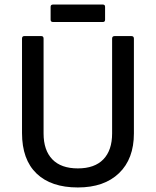

<svg xmlns="http://www.w3.org/2000/svg" viewBox="-20 -814 686 846"><path d="M323 12Q205 12 141 -49.5Q77 -111 77 -228V-644Q77 -655 87 -655H162Q172 -655 172 -644V-226Q172 -152 210.5 -112Q249 -72 323 -72Q397 -72 435.5 -112Q474 -152 474 -226V-644Q474 -655 485 -655H559Q570 -655 570 -644V-226Q570 -114 504.5 -51Q439 12 323 12ZM214 -717Q203 -717 203 -727V-784Q203 -794 214 -794H433Q443 -794 443 -784V-727Q443 -717 433 -717Z"/></svg>

Font: Sofia Sans Medium
Style: Regular
Weight: 500
Designer: Botio Nikoltchev, Ani Petrova
Foundry: lettersoup
Version: Version 4.101; ttfautohint (v1.8.4.7-5d5b)